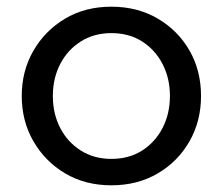

<svg xmlns="http://www.w3.org/2000/svg" viewBox="-20 -542 666 574"><path d="M313 12Q235 12 175 -23.5Q115 -59 80 -119.5Q45 -180 45 -255Q45 -330 80 -390.5Q115 -451 175 -486.5Q235 -522 313 -522Q391 -522 451.5 -486.5Q512 -451 546.5 -391Q581 -331 581 -255Q581 -180 546.5 -119.5Q512 -59 451.5 -23.5Q391 12 313 12ZM313 -67Q366 -67 405 -92Q444 -117 466 -159.5Q488 -202 488 -255Q488 -308 466 -350.5Q444 -393 405 -418Q366 -443 313 -443Q261 -443 221.5 -418Q182 -393 160 -350.5Q138 -308 138 -255Q138 -202 160 -159.5Q182 -117 221.5 -92Q261 -67 313 -67Z"/></svg>

Font: MuseoModerno Thin
Style: Regular
Weight: 400
Version: Version 1.003